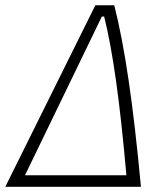

<svg xmlns="http://www.w3.org/2000/svg" viewBox="-32 -714 638 734"><path d="M-11.7 0 332.5 -693.8H404.8Q434.6 -577.1 459.5 -408.4Q484.4 -239.7 506.8 0ZM63.5 -43.9H451.2Q432.6 -254.9 411.9 -402.8Q391.1 -550.8 366.2 -650.9H357.4Z"/></svg>

Font: Cascadia Mono ExtraLight
Style: Italic
Weight: 200
Italic angle: -10°
Monospace: yes
Designer: Aaron Bell
Foundry: Saja Typeworks
Version: Version 2404.023; ttfautohint (v1.8.4)